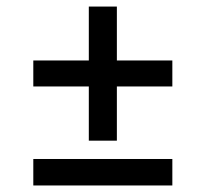

<svg xmlns="http://www.w3.org/2000/svg" viewBox="-20 -568 630 588"><path d="M337.9 -547.9V-382.8H507.8V-303.2H337.9V-137.2H252V-303.2H82V-382.8H252V-547.9ZM82 0V-81.1H507.8V0Z"/></svg>

Font: Nacelle SemiBold
Style: Regular
Weight: 600
Designer: Sora Sagano
Foundry: Sora Sagano
Version: Version 1.000;FEAKit 1.0